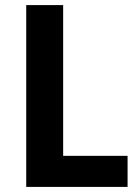

<svg xmlns="http://www.w3.org/2000/svg" viewBox="-20 -734 549 754"><path d="M83 0H481V-122H228V-714H83Z"/></svg>

Font: Noto Sans Gurmukhi SemiCondensed
Style: Bold
Weight: 700
Width: 4
Designer: Jelle Bosma - Monotype Design Team
Foundry: Monotype Imaging Inc.
Version: Version 2.004